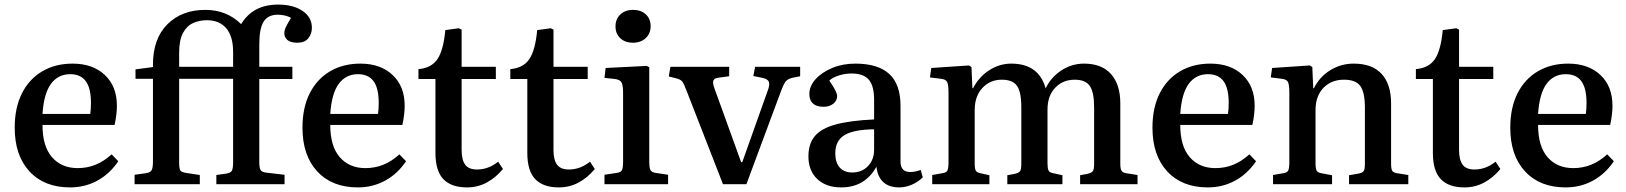

<svg xmlns="http://www.w3.org/2000/svg" viewBox="-20 -802 7082 836"><path d="M285 14Q173 14 108.5 -55.5Q44 -125 44 -246Q44 -333 75.5 -395.5Q107 -458 164 -491.5Q221 -525 296 -525Q384 -525 436.5 -475.5Q489 -426 489 -342Q489 -304 479 -258H165Q165 -165 206.5 -117.5Q248 -70 318 -70Q359 -70 395.5 -84.5Q432 -99 466 -130L495 -100Q458 -45 404 -15.5Q350 14 285 14ZM165 -306H373Q376 -327 376 -354Q376 -418 353.5 -448.5Q331 -479 286 -479Q233 -479 202 -437Q171 -395 165 -306Z M566 0V-41L616 -48Q636 -51 641 -62.5Q646 -74 646 -99V-459H570V-500L646 -510V-520Q646 -634 709 -696.5Q772 -759 874 -759Q967 -759 1030 -697Q1081 -782 1191 -782Q1257 -782 1297.5 -754.5Q1338 -727 1338 -681Q1338 -655 1322.5 -635.5Q1307 -616 1275 -616Q1246 -616 1232 -627.5Q1218 -639 1218 -657Q1218 -669 1224 -682.5Q1230 -696 1247 -724Q1236 -731 1220 -734.5Q1204 -738 1190 -738Q1147 -738 1128 -708Q1109 -678 1109 -609V-511H1253V-458H1109V-95Q1109 -72 1114.5 -62Q1120 -52 1142 -50L1219 -41V0H922V-40L964 -46Q985 -49 990 -59.5Q995 -70 995 -95V-459H760V-93Q760 -69 765 -60.5Q770 -52 791 -49L850 -40V0ZM760 -511H995V-576Q995 -644 965 -679Q935 -714 881 -714Q848 -714 820.5 -701.5Q793 -689 776.5 -658Q760 -627 760 -571Z M1538 14Q1426 14 1361.5 -55.5Q1297 -125 1297 -246Q1297 -333 1328.5 -395.5Q1360 -458 1417 -491.5Q1474 -525 1549 -525Q1637 -525 1689.5 -475.5Q1742 -426 1742 -342Q1742 -304 1732 -258H1418Q1418 -165 1459.5 -117.5Q1501 -70 1571 -70Q1612 -70 1648.5 -84.5Q1685 -99 1719 -130L1748 -100Q1711 -45 1657 -15.5Q1603 14 1538 14ZM1418 -306H1626Q1629 -327 1629 -354Q1629 -418 1606.5 -448.5Q1584 -479 1539 -479Q1486 -479 1455 -437Q1424 -395 1418 -306Z M2013 14Q1945 14 1910.5 -22Q1876 -58 1876 -136V-458H1802V-501Q1859 -506 1885 -545Q1911 -584 1919 -671L1978 -679L1990 -673V-511H2139V-458H1990V-149Q1990 -106 2005.5 -85Q2021 -64 2057 -64Q2107 -64 2149 -98L2170 -66Q2138 -28 2099 -7Q2060 14 2013 14Z M2413 14Q2345 14 2310.5 -22Q2276 -58 2276 -136V-458H2202V-501Q2259 -506 2285 -545Q2311 -584 2319 -671L2378 -679L2390 -673V-511H2539V-458H2390V-149Q2390 -106 2405.5 -85Q2421 -64 2457 -64Q2507 -64 2549 -98L2570 -66Q2538 -28 2499 -7Q2460 14 2413 14Z M2736 -616Q2702 -616 2681 -635.5Q2660 -655 2660 -687Q2660 -719 2681 -739Q2702 -759 2736 -759Q2771 -759 2792 -739.5Q2813 -720 2813 -688Q2813 -656 2791.5 -636Q2770 -616 2736 -616ZM2612 0V-41L2664 -49Q2683 -51 2688 -61Q2693 -71 2693 -98V-395Q2693 -430 2686.5 -442.5Q2680 -455 2658 -458L2612 -463L2617 -506L2796 -515L2807 -509V-95Q2807 -74 2811.5 -63Q2816 -52 2836 -49L2889 -41V0Z M3128 0 2969 -408Q2958 -437 2951 -446.5Q2944 -456 2924 -461L2892 -469L2899 -511H3155V-470L3110 -464Q3090 -462 3086 -451Q3082 -440 3092 -414L3207 -96H3212L3323 -408Q3332 -431 3328 -444.5Q3324 -458 3300 -463L3260 -471L3268 -511H3464V-470L3429 -463Q3411 -458 3402.5 -449Q3394 -440 3382 -409L3230 0Z M3643 14Q3577 14 3538.5 -22.5Q3500 -59 3500 -121Q3500 -176 3528 -209.5Q3556 -243 3618.5 -260Q3681 -277 3786 -282V-368Q3786 -428 3763 -455Q3740 -482 3687 -482Q3659 -482 3631.5 -473Q3604 -464 3591 -451Q3609 -425 3617 -409Q3625 -393 3625 -384Q3625 -364 3608.5 -350.5Q3592 -337 3565 -337Q3535 -337 3519.5 -351.5Q3504 -366 3504 -392Q3504 -427 3531 -457Q3558 -487 3603.5 -506Q3649 -525 3704 -525Q3803 -525 3852 -480Q3901 -435 3901 -341V-99Q3901 -53 3943 -53Q3964 -53 3989 -62L3998 -30Q3977 -9 3949.5 2.5Q3922 14 3896 14Q3807 14 3796 -76Q3746 14 3643 14ZM3691 -51Q3733 -51 3759.5 -79Q3786 -107 3786 -150V-239Q3698 -238 3657.5 -214Q3617 -190 3617 -134Q3617 -95 3636 -73Q3655 -51 3691 -51Z M4039 0V-40L4084 -48Q4100 -50 4105 -59.5Q4110 -69 4110 -96V-398Q4110 -433 4104 -445Q4098 -457 4076 -459L4029 -465L4035 -506L4199 -517L4210 -510L4214 -418H4217Q4242 -467 4287 -496Q4332 -525 4383 -525Q4503 -525 4533 -417Q4556 -466 4601.5 -495.5Q4647 -525 4700 -525Q4777 -525 4817.5 -479.5Q4858 -434 4858 -352V-88Q4858 -66 4864 -57.5Q4870 -49 4889 -47L4933 -40V0H4683V-39L4715 -45Q4733 -49 4738.5 -57Q4744 -65 4744 -88V-334Q4744 -401 4725 -428Q4706 -455 4660 -455Q4608 -455 4574.5 -420Q4541 -385 4541 -325V-91Q4541 -70 4545 -60.5Q4549 -51 4565 -48L4606 -39V0H4366V-39L4398 -45Q4416 -49 4421.5 -57Q4427 -65 4427 -88V-334Q4427 -402 4408 -428.5Q4389 -455 4342 -455Q4291 -455 4257.5 -419Q4224 -383 4224 -323V-91Q4224 -68 4228.5 -59.5Q4233 -51 4248 -48L4288 -39V0Z M5239 14Q5127 14 5062.5 -55.5Q4998 -125 4998 -246Q4998 -333 5029.5 -395.5Q5061 -458 5118 -491.5Q5175 -525 5250 -525Q5338 -525 5390.5 -475.5Q5443 -426 5443 -342Q5443 -304 5433 -258H5119Q5119 -165 5160.5 -117.5Q5202 -70 5272 -70Q5313 -70 5349.5 -84.5Q5386 -99 5420 -130L5449 -100Q5412 -45 5358 -15.5Q5304 14 5239 14ZM5119 -306H5327Q5330 -327 5330 -354Q5330 -418 5307.5 -448.5Q5285 -479 5240 -479Q5187 -479 5156 -437Q5125 -395 5119 -306Z M5523 0V-40L5568 -48Q5584 -50 5589 -59.5Q5594 -69 5594 -96V-398Q5594 -433 5588 -445Q5582 -457 5560 -459L5513 -465L5519 -506L5683 -517L5694 -510L5698 -418H5701Q5726 -468 5772.5 -496.5Q5819 -525 5874 -525Q5955 -525 5996 -480Q6037 -435 6037 -352V-88Q6037 -66 6042.5 -57.5Q6048 -49 6068 -47L6112 -40V0H5854V-39L5894 -46Q5912 -49 5917.5 -57Q5923 -65 5923 -88V-333Q5923 -400 5903 -427.5Q5883 -455 5832 -455Q5777 -455 5742.5 -419.5Q5708 -384 5708 -322V-91Q5708 -69 5712.5 -60Q5717 -51 5732 -48L5780 -39V0Z M6356 14Q6288 14 6253.5 -22Q6219 -58 6219 -136V-458H6145V-501Q6202 -506 6228 -545Q6254 -584 6262 -671L6321 -679L6333 -673V-511H6482V-458H6333V-149Q6333 -106 6348.5 -85Q6364 -64 6400 -64Q6450 -64 6492 -98L6513 -66Q6481 -28 6442 -7Q6403 14 6356 14Z M6797 14Q6685 14 6620.5 -55.5Q6556 -125 6556 -246Q6556 -333 6587.5 -395.5Q6619 -458 6676 -491.5Q6733 -525 6808 -525Q6896 -525 6948.5 -475.5Q7001 -426 7001 -342Q7001 -304 6991 -258H6677Q6677 -165 6718.5 -117.5Q6760 -70 6830 -70Q6871 -70 6907.5 -84.5Q6944 -99 6978 -130L7007 -100Q6970 -45 6916 -15.5Q6862 14 6797 14ZM6677 -306H6885Q6888 -327 6888 -354Q6888 -418 6865.5 -448.5Q6843 -479 6798 -479Q6745 -479 6714 -437Q6683 -395 6677 -306Z"/></svg>

Font: Literata 36pt Medium
Style: Regular
Weight: 500
Designer: Latin by Veronika Burian and Jose Scaglione. Greek by Irene Vlachou. Cyrillic by Vera Evstafieva.
Foundry: TypeTogether
Version: Version 3.002